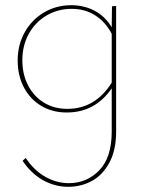

<svg xmlns="http://www.w3.org/2000/svg" viewBox="-20 -430 560 739"><path d="M427 -407V76Q427 148 401 196Q375 244 333.5 266.5Q292 289 243 289Q191 289 145.5 263.5Q100 238 67 189L79 178Q111 226 154.5 250.5Q198 275 245 275Q314 275 362 225.5Q410 176 410 77V-90Q346 3 237 3Q181 3 138 -23Q95 -49 71.5 -94.5Q48 -140 48 -197Q48 -258 75.5 -306.5Q103 -355 150 -382.5Q197 -410 254 -410Q303 -410 343.5 -389Q384 -368 410 -325L411 -406ZM410 -112V-300Q385 -347 345.5 -371.5Q306 -396 256 -396Q203 -396 159.5 -370.5Q116 -345 91 -300Q66 -255 66 -198Q66 -144 88 -101.5Q110 -59 149 -35Q188 -11 239 -11Q347 -11 410 -112Z"/></svg>

Font: Ysabeau Infant Thin
Style: Regular
Weight: 200
Designer: Christian Thalmann (Catharsis Fonts)
Version: Version 0.003